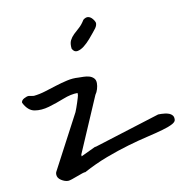

<svg xmlns="http://www.w3.org/2000/svg" viewBox="-83 -830 899 912"><g transform="rotate(-10 367.0 -374.0)"><path d="M122.1 -39.1Q122.1 -41 122.6 -44.9Q123 -48.8 124 -49.8L263.7 -314.5Q266.6 -321.3 271 -333.5Q275.4 -345.7 279.3 -357.9Q283.2 -370.1 286.1 -379.9Q289.1 -389.6 289.1 -391.6V-402.3Q256.8 -402.3 218.8 -387.2Q180.7 -372.1 143.6 -361.3Q106.4 -350.6 74.2 -356Q42 -361.3 21.5 -402.3Q21.5 -414.1 35.2 -421.4Q48.8 -428.7 57.6 -428.7Q59.6 -428.7 69.8 -426.8Q80.1 -424.8 82 -424.8Q110.4 -427.7 138.7 -436.5Q167 -445.3 194.8 -454.1Q222.7 -462.9 250.5 -469.2Q278.3 -475.6 305.7 -473.6Q317.4 -473.6 331.5 -473.1Q345.7 -472.7 357.9 -469.2Q370.1 -465.8 378.9 -457Q387.7 -448.2 387.7 -432.6Q387.7 -418.9 383.3 -404.3Q378.9 -389.6 371.1 -378.9L255.9 -111.3V-102.5L326.2 -135.7H330.1L648.4 -235.4H664.1Q671.9 -235.4 682.1 -233.9Q692.4 -232.4 701.2 -229Q710 -225.6 715.8 -218.8Q721.7 -211.9 721.7 -201.2Q723.6 -188.5 706.1 -178.7Q688.5 -168.9 656.2 -159.7Q624 -150.4 579.6 -140.1Q535.2 -129.9 483.4 -114.7Q431.6 -99.6 374.5 -78.1Q317.4 -56.6 259.8 -25.4Q256.8 -26.4 245.1 -22.5Q233.4 -18.6 219.2 -13.2Q205.1 -7.8 191.9 -3.4Q178.7 1 172.9 1Q157.2 1 139.6 -10.3Q122.1 -21.5 122.1 -39.1ZM297.9 -614.3Q294.9 -639.6 302.2 -654.3Q309.6 -668.9 321.8 -680.7Q334 -692.4 348.6 -705.1Q363.3 -717.8 377 -740.2Q391.6 -752 404.3 -748Q417 -744.1 427.7 -727.5Q433.6 -718.8 433.1 -711.4Q432.6 -704.1 428.7 -696.8Q424.8 -689.5 419.4 -683.6Q414.1 -677.7 410.2 -671.9Q402.3 -662.1 387.7 -645Q373 -627.9 356.4 -614.7Q339.8 -601.6 323.7 -598.6Q307.6 -595.7 297.9 -614.3Z"/></g></svg>

Font: Covered By Your Grace
Style: Regular
Weight: 400
Designer: Kimberly Geswein
Foundry: Kimberly Geswein
Version: Version 1.0